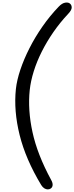

<svg xmlns="http://www.w3.org/2000/svg" viewBox="-20 -1276 584 1511"><path d="M304.5 180.5Q182 -22.5 134.5 -213.5Q87 -404.5 105 -575Q112.5 -644.5 140 -726.8Q167.5 -809 211.5 -896Q255.5 -983 313.8 -1066.8Q372 -1150.5 441.5 -1223Q468.5 -1251.5 494 -1255.2Q519.5 -1259 532.5 -1246Q544.5 -1235 544.2 -1215.8Q544 -1196.5 517 -1167.5Q453 -1099.5 400.5 -1023.8Q348 -948 308.8 -869.8Q269.5 -791.5 245.5 -714.5Q221.5 -637.5 214 -567.5Q197.5 -411.5 235.8 -235.8Q274 -60 382 139Q395.5 163 394.2 180.2Q393 197.5 380 207Q370 214.5 356.2 214.5Q342.5 214.5 329 206.2Q315.5 198 304.5 180.5Z"/></svg>

Font: Edu SA Hand Medium
Style: Regular
Weight: 500
Designer: Tina and Corey Anderson, Eben Sorkin, Mirko Velimirovic
Foundry: Google for Education
Version: Version 2.000